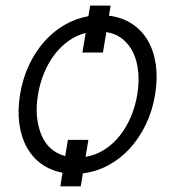

<svg xmlns="http://www.w3.org/2000/svg" viewBox="-20 -607 677 683"><path d="M51.5 -271.3Q60.7 -327.4 82.9 -374.8Q105.1 -422.2 137.1 -458.5Q169 -494.7 209.2 -518.1Q249.3 -541.5 294.4 -549.4L300.8 -587H373.6L367.5 -551.1Q414.1 -545.5 449.2 -522.5Q484.4 -499.6 505.9 -462.9Q527.3 -426.1 534.3 -377Q541.2 -327.8 531.6 -269.5Q522 -212 498.4 -163.4Q474.8 -114.7 441.1 -78.1Q407.3 -41.5 364.9 -18.8Q322.4 3.9 274.9 9.6L267.4 55.8H194.6L202.4 7.5Q159.4 -0.7 127.1 -24.1Q94.8 -47.6 74.9 -83.8Q55 -120 48.7 -167.6Q42.3 -215.2 51.5 -271.3ZM126.1 -129.6Q150.6 -68.5 212 -51.8L221.6 -109.4H294.4L284.4 -49Q321 -55 351.7 -74.8Q382.5 -94.5 406.1 -124.3Q429.7 -154.1 445.7 -191.8Q461.6 -229.4 468.4 -271.3Q475.1 -312.5 471.8 -350.1Q468.4 -387.8 454.7 -417.6Q441.1 -447.4 417.1 -467.3Q393.1 -487.2 358.3 -492.9L346.2 -420.1H273.1L284.8 -489.7Q251.1 -481.2 222.7 -460.6Q194.2 -440 172.4 -410.7Q150.6 -381.4 136 -345.2Q121.4 -308.9 115.1 -269.5Q101.9 -193.2 126.1 -129.6Z"/></svg>

Font: Inter P Light
Style: Italic
Weight: 300
Italic angle: 9.39999°
Designer: Rasmus Andersson
Foundry: rsms
Version: Version 3.018;git-588b23468